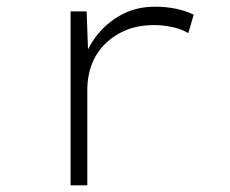

<svg xmlns="http://www.w3.org/2000/svg" viewBox="-20 -554 687 574"><path d="M191 0V-520H239L244 -383L229 -372Q245 -420 276 -456Q307 -492 349 -513Q391 -534 444 -534Q477 -534 507.5 -527.5Q538 -521 559 -510L543 -455Q521 -468 493 -473.5Q465 -479 443 -479Q391 -479 353.5 -462.5Q316 -446 290.5 -419Q265 -392 253 -358Q241 -324 241 -287V0Z"/></svg>

Font: Lexend Tera ExtraLight
Style: Regular
Weight: 250
Designer: Bonnie Shaver-Troup, Thomas Jockin
Foundry: Lexend
Version: Version 1.007